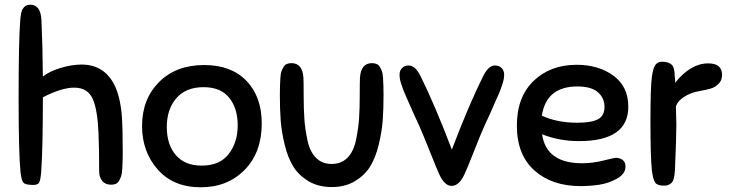

<svg xmlns="http://www.w3.org/2000/svg" viewBox="-20 -783 3098 815"><path d="M295 -411Q242 -411 162 -370Q162 -153 155 -56Q152 -16 145.5 -7Q139 2 122 2Q89 2 80 -7Q71 -16 67 -53Q59 -136 59 -362Q59 -615 66 -699Q68 -720 71 -732Q74 -744 83 -753.5Q92 -763 109 -763Q153 -763 156 -696Q161 -587 162 -458Q189 -480 237 -494.5Q285 -509 326 -509Q422 -509 466 -422Q490 -373 497 -294Q501 -237 501 -138Q501 -112 500.5 -99Q500 -86 499 -66.5Q498 -47 495 -37.5Q492 -28 486.5 -17.5Q481 -7 472.5 -3Q464 1 452 1Q427 1 414 -15Q401 -31 401 -55Q401 -154 398 -220Q394 -314 375 -360Q354 -411 295 -411Z M847 -507Q961 -507 1026 -440Q1091 -373 1091 -259Q1091 -136 1018.5 -62Q946 12 832 12Q716 12 649.5 -63.5Q583 -139 583 -248Q583 -362 655 -434.5Q727 -507 847 -507ZM836 -80Q913 -80 951 -129.5Q989 -179 989 -251Q989 -323 953 -368Q917 -413 844 -413Q769 -413 728.5 -366Q688 -319 688 -244Q688 -169 726.5 -124.5Q765 -80 836 -80Z M1268 -453Q1269 -434 1269 -377Q1269 -320 1272 -278Q1275 -236 1285 -188Q1295 -140 1321 -113.5Q1347 -87 1388 -87Q1429 -87 1455 -113.5Q1481 -140 1491 -188Q1501 -236 1504 -278Q1507 -320 1507 -377Q1507 -434 1508 -453Q1512 -515 1559 -515Q1571 -515 1579.5 -511Q1588 -507 1593.5 -497Q1599 -487 1602 -478Q1605 -469 1606 -449.5Q1607 -430 1607.5 -417.5Q1608 -405 1608 -378Q1608 -319 1604.5 -271.5Q1601 -224 1587.5 -168.5Q1574 -113 1551 -76Q1528 -39 1486.5 -14Q1445 11 1388 11Q1331 11 1289.5 -14Q1248 -39 1225 -76Q1202 -113 1188.5 -168.5Q1175 -224 1171.5 -271.5Q1168 -319 1168 -378Q1168 -405 1168.5 -417.5Q1169 -430 1170 -449.5Q1171 -469 1174 -478Q1177 -487 1182.5 -497Q1188 -507 1196.5 -511Q1205 -515 1217 -515Q1264 -515 1268 -453Z M1950 -40Q1928 6 1897 6Q1868 6 1846 -40Q1836 -61 1806 -136.5Q1776 -212 1760 -248Q1751 -267 1738.5 -294.5Q1726 -322 1720 -336.5Q1714 -351 1705 -370.5Q1696 -390 1692 -401Q1688 -412 1683.5 -425.5Q1679 -439 1677.5 -448.5Q1676 -458 1676 -466Q1676 -483 1686.5 -494Q1697 -505 1715 -505Q1742 -505 1764 -462Q1825 -340 1898 -148Q1971 -340 2032 -462Q2054 -505 2081 -505Q2099 -505 2109.5 -494Q2120 -483 2120 -466Q2120 -458 2118.5 -448.5Q2117 -439 2112.5 -425.5Q2108 -412 2104 -401Q2100 -390 2091 -370.5Q2082 -351 2076 -336.5Q2070 -322 2057.5 -294.5Q2045 -267 2036 -248Q2021 -215 1991 -138.5Q1961 -62 1950 -40Z M2438 -184Q2354 -184 2281 -213Q2299 -90 2451 -90Q2495 -90 2541 -101.5Q2587 -113 2595 -113Q2611 -113 2623 -104Q2635 -95 2635 -76Q2635 -45 2599.5 -25Q2564 -5 2524.5 1Q2485 7 2444 7Q2323 7 2248.5 -59.5Q2174 -126 2174 -250Q2174 -371 2245 -439.5Q2316 -508 2428 -508Q2520 -508 2583.5 -462Q2647 -416 2647 -330Q2647 -184 2438 -184ZM2431 -416Q2299 -416 2280 -292Q2345 -262 2430 -262Q2491 -262 2518.5 -277Q2546 -292 2546 -329Q2546 -367 2518 -391.5Q2490 -416 2431 -416Z M2747 -61Q2741 -117 2741 -267Q2741 -412 2747 -456Q2752 -494 2762 -507.5Q2772 -521 2790 -521Q2817 -521 2830.5 -509Q2844 -497 2844 -459Q2846 -448 2846 -432Q2912 -514 2986 -514Q3045 -514 3045 -465Q3045 -442 3030.5 -427.5Q3016 -413 2998.5 -407.5Q2981 -402 2947 -396Q2913 -390 2885.5 -373Q2858 -356 2849 -332Q2849 -310 2850 -293Q2851 -276 2851 -254Q2851 -200 2845 -62Q2844 -39 2840 -25Q2836 -11 2828.5 -5Q2821 1 2814.5 3Q2808 5 2798 5Q2771 5 2761.5 -7.5Q2752 -20 2747 -61Z"/></svg>

Font: Sniglet
Style: Regular
Weight: 400
Designer: Haley Fiege
Foundry: Haley Fiege, Pablo Impallari, Brenda Gallo
Version: Version 2.000